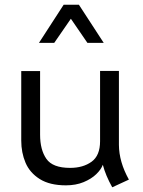

<svg xmlns="http://www.w3.org/2000/svg" viewBox="-20 -777 606 816"><path d="M457 19Q428.7 -31.7 417 -76.7Q409.7 -56.6 388.9 -36.6Q368.2 -16.6 335.2 -2.9Q302.2 10.7 260.3 10.7Q191.4 10.7 148.9 -16.1Q106.4 -43 88.4 -85.7Q70.3 -128.4 70.3 -179.7V-475.1H150.4V-204.6Q150.4 -140.6 177 -102.1Q203.6 -63.5 277.8 -63.5Q333 -63.5 369.1 -89.6Q405.3 -115.7 405.3 -176.8V-475.6H485.4V-161.1Q485.8 -89.4 527.8 -13.7ZM250.5 -756.8H315.4L420.9 -594.7H351.6L281.2 -697.3L210.4 -594.7H145.5Z"/></svg>

Font: Selawik
Style: Regular
Weight: 400
Designer: Aaron Bell
Foundry: Microsoft Corporation
Version: Version 1.01